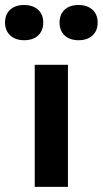

<svg xmlns="http://www.w3.org/2000/svg" viewBox="-65 -728 401 748"><path d="M70.3 -475.6H199.7V0H70.3ZM-45.4 -640.1Q-45.4 -671.9 -25.4 -690.2Q-5.4 -708.5 28.8 -708.5Q63 -708.5 83.3 -690.2Q103.5 -671.9 103.5 -640.1Q103.5 -608.4 83.5 -589.8Q63.5 -571.3 29.3 -571.3Q-4.9 -571.3 -25.1 -590.1Q-45.4 -608.9 -45.4 -640.1ZM167 -640.1Q167 -671.9 186.8 -690.2Q206.5 -708.5 240.7 -708.5Q274.9 -708.5 295.2 -690.2Q315.4 -671.9 315.4 -640.1Q315.4 -608.4 295.4 -589.8Q275.4 -571.3 241.2 -571.3Q207 -571.3 187 -589.8Q167 -608.4 167 -640.1Z"/></svg>

Font: Selawik Semibold
Style: Regular
Weight: 600
Designer: Aaron Bell
Foundry: Microsoft Corporation
Version: Version 1.01